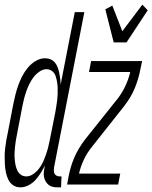

<svg xmlns="http://www.w3.org/2000/svg" viewBox="-41 -792 654 824"><path d="M47 12Q29 12 15.5 3Q2 -6 -5 -20.5Q-12 -35 -15.5 -51.5Q-19 -68 -20 -85Q-21 -102 -21 -119.5Q-21 -137 -19 -154.5Q-17 -172 -14 -189.5Q-11 -207 -7 -225L16 -345Q20 -365 25 -385Q30 -405 37 -425Q44 -445 54 -464.5Q64 -484 78.5 -501.5Q93 -519 112.5 -530.5Q132 -542 152 -542Q165 -542 176.5 -537Q188 -532 195.5 -522.5Q203 -513 207 -501.5Q211 -490 213.5 -478Q216 -466 217.5 -453.5Q219 -441 219 -428L280 -740H321L191 -74Q190 -67 190 -60Q190 -53 192.5 -47.5Q195 -42 201 -38.5Q207 -35 214 -35H223L221 12H204Q194 12 184 9.5Q174 7 167 1Q160 -5 155 -13.5Q150 -22 148 -32Q146 -42 147 -52.5Q148 -63 150 -74L152 -83Q144 -66 134 -50Q124 -34 111.5 -20Q99 -6 81.5 3Q64 12 47 12ZM72 -35Q87 -35 101 -44.5Q115 -54 126 -68Q137 -82 143.5 -96.5Q150 -111 155.5 -126.5Q161 -142 165 -157Q169 -172 172 -188L196 -308Q198 -321 200.5 -335Q203 -349 204.5 -362.5Q206 -376 206.5 -389.5Q207 -403 206.5 -416Q206 -429 203.5 -442.5Q201 -456 197 -467.5Q193 -479 182.5 -487Q172 -495 159 -495Q143 -495 128 -484.5Q113 -474 102.5 -460Q92 -446 84.5 -430.5Q77 -415 71.5 -399Q66 -383 62 -367.5Q58 -352 55 -336L32 -216Q29 -202 27 -189Q25 -176 23.5 -162.5Q22 -149 21.5 -136Q21 -123 22 -110Q23 -97 25.5 -84.5Q28 -72 33 -61Q38 -50 48 -42.5Q58 -35 72 -35ZM447 -610 411 -752 441 -768 484 -658 570 -772 593 -748 502 -610ZM247 0 253 -33Q257 -54 263 -74.5Q269 -95 277.5 -115Q286 -135 298 -155Q310 -175 323 -192L465 -370Q484 -395 497.5 -424Q511 -453 518 -483H341L350 -530H569L562 -497Q558 -476 552 -455.5Q546 -435 538 -415Q530 -395 518 -375Q506 -355 493 -338L352 -160Q332 -135 318.5 -106Q305 -77 298 -47H475L466 0Z"/></svg>

Font: Lode Dark
Style: Italic
Weight: 400
Italic angle: -11°
Monospace: yes
Designer: Belleve Invis
Foundry: Belleve Invis
Version: Version 29.2.0; ttfautohint (v1.8.3)